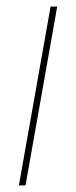

<svg xmlns="http://www.w3.org/2000/svg" viewBox="-20 -560 230 580"><path d="M37.1 0 132.8 -540H152.8L57.1 0Z"/></svg>

Font: SVN-Poppins Thin
Style: Italic
Weight: 100
Italic angle: -10°
Designer: Ninad Kale (Devanagari), Jonny Pinhorn (Latin)
Foundry: Indian Type Foundry
Version: Version 3.002 2017